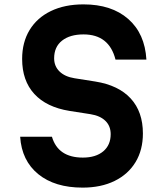

<svg xmlns="http://www.w3.org/2000/svg" viewBox="-20 -838 740 876"><path d="M217 -214Q245 -119 358 -119Q417 -119 451 -147.5Q485 -176 485 -226Q485 -263 461 -286.5Q437 -310 393 -317L297 -332Q192 -349 136.5 -409.5Q81 -470 81 -569Q81 -645 115 -701Q149 -757 212 -787.5Q275 -818 361 -818Q489 -818 565 -751.5Q641 -685 648 -566H507Q478 -681 361 -681Q299 -681 263 -652.5Q227 -624 227 -572Q227 -536 251.5 -512Q276 -488 320 -481L415 -466Q521 -449 576.5 -388.5Q632 -328 632 -229Q632 -154 598.5 -98.5Q565 -43 503 -12.5Q441 18 357 18Q230 18 154.5 -43.5Q79 -105 72 -214Z"/></svg>

Font: Martian Mono SemiBold
Style: Regular
Weight: 600
Monospace: yes
Designer: Roman Shamin
Foundry: Evil Martians
Version: Version 1.000; ttfautohint (v1.8.4.7-5d5b)